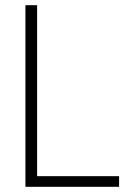

<svg xmlns="http://www.w3.org/2000/svg" viewBox="-20 -720 480 740"><path d="M78 -700V0H439V-41H123V-700Z"/></svg>

Font: Advent Pro
Style: Light
Weight: 300
Designer: Andreas Kalpakidis
Foundry: Andreas Kalpakidis
Version: Version 2.002 2007